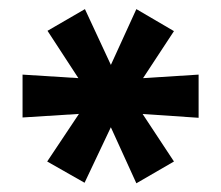

<svg xmlns="http://www.w3.org/2000/svg" viewBox="-20 -777 496 430"><path d="M85.7 -415.3 177.2 -552.5 196.3 -524.4 30.5 -513.9V-609.9L197 -599.4L177.2 -568.8L86.4 -708L170.2 -756.6L236.3 -614.5H220.5L285.4 -756.6L369.6 -707.3L279.1 -569.6L259.5 -599.4L424.8 -609.9V-513.2L259.5 -524.4L279.1 -552.5L369.6 -415.3L285.4 -366.5L220.5 -509H236.3L169.4 -367.7Z"/></svg>

Font: Min Sans VF VF
Style: Regular
Weight: 400
Designer: Jinseong-Kim, NotoSansCJK, Nunito
Foundry: Jinseong-Kim
Version: Version 1.420;Glyphs 3.1.2 (3151)